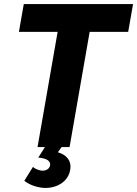

<svg xmlns="http://www.w3.org/2000/svg" viewBox="-20 -720 671 940"><path d="M271.2 -616H428L320.6 0H163.8ZM96.4 -700H631.4L607.6 -564H72.6ZM99 165.2 141.4 97 147.6 102.4Q165.8 113 183.6 115.4Q200 116.8 211.4 109.5Q222.8 102.2 225 90.4Q228.4 75.6 215 65.1Q201.6 54.6 167.6 51.6L203.8 -6.4L281.6 0L263.2 25.4Q297 35.2 313.1 57.4Q329.2 79.6 323.8 111Q318.6 141.8 298.2 162.8Q277.8 183.8 249.1 193Q220.4 202.2 190.6 199.6Q164 197 140.3 188Q116.6 179 99 165.2Z"/></svg>

Font: Fixel Italic Variable 20240409 Display Thin
Style: Italic
Weight: 100
Italic angle: -10°
Designer: AlfaBravo + MacPaw
Foundry: Kyrylo Tkachov, Marchela Mozhyna, Serhii Makarenko, Maria Weinstein, Zakhar Kryvoshyya
Version: Version 1.211;Glyphs 3.2 (3225)